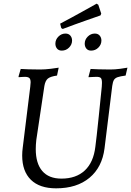

<svg xmlns="http://www.w3.org/2000/svg" viewBox="-20 -1015 715 1047"><path d="M175 -202Q175 -124 210.5 -82.5Q246 -41 315 -41Q395 -41 442.5 -85.5Q490 -130 500 -215Q506 -259 518.5 -380Q531 -501 535 -542Q536 -550 536 -563Q536 -583 530 -589.5Q524 -596 506 -596Q494 -596 481 -595Q468 -594 463 -594V-598L474 -639Q486 -638 517.5 -637Q549 -636 581 -636Q607 -636 636.5 -640Q666 -644 675 -646L665 -603Q635 -599 621 -594Q607 -589 601 -578.5Q595 -568 592 -546L550 -206Q537 -103 468 -45.5Q399 12 286 12Q196 12 148.5 -34.5Q101 -81 101 -167Q101 -188 104 -210L145 -542Q147 -560 147 -566Q147 -583 140 -589.5Q133 -596 115 -596Q105 -596 95 -595Q85 -594 82 -594L81 -598L93 -639Q104 -638 135.5 -637Q167 -636 199 -636Q225 -636 257.5 -640Q290 -644 300 -646L291 -603Q255 -598 241 -586.5Q227 -575 222 -546L178 -252Q175 -225 175 -202ZM322 -857 314 -862 308 -886Q367 -917 428 -951Q489 -985 507 -995L516 -989L532 -941L528 -931Q511 -925 449.5 -903.5Q388 -882 322 -857ZM282 -777Q282 -799 298.5 -815.5Q315 -832 337 -832Q354 -832 363.5 -821Q373 -810 373 -794Q373 -772 356.5 -755.5Q340 -739 317 -739Q300 -739 291 -750Q282 -761 282 -777ZM442 -777Q442 -799 458.5 -815.5Q475 -832 497 -832Q514 -832 523.5 -821Q533 -810 533 -794Q533 -772 516.5 -755.5Q500 -739 477 -739Q460 -739 451 -750Q442 -761 442 -777Z"/></svg>

Font: Alegreya SC
Style: Italic
Weight: 400
Italic angle: -7°
Designer: Juan Pablo del Peral
Foundry: Huerta Tipografica
Version: Version 2.007; ttfautohint (v1.6)